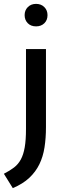

<svg xmlns="http://www.w3.org/2000/svg" viewBox="-57 -725 334 990"><path d="M77 -472H180V-70Q180 -13 172.5 35Q165 83 146 122Q127 161 94 192Q61 223 9 245L-37 171Q-6 155 15.5 138.5Q37 122 50.5 97Q64 72 70.5 34.5Q77 -3 77 -60ZM129 -589Q102 -589 86 -605.5Q70 -622 70 -647Q70 -672 86.5 -688.5Q103 -705 129 -705Q155 -705 171.5 -688.5Q188 -672 188 -647Q188 -621 171.5 -605Q155 -589 129 -589Z"/></svg>

Font: Ek Mukta Medium
Style: Regular
Weight: 500
Designer: Girish Dalvi and Yashodeep Gholap
Foundry: Ek Type
Version: Version 2.538;PS 1.002;hotconv 16.6.51;makeotf.lib2.5.65220;